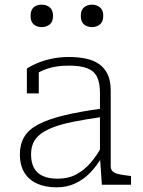

<svg xmlns="http://www.w3.org/2000/svg" viewBox="-20 -791 612 822"><path d="M415 -326V-290Q345 -280 293 -269.5Q241 -259 206.5 -245.5Q172 -232 151.5 -215.5Q131 -199 122 -178Q113 -157 113 -130Q113 -96 125 -73Q137 -50 162.5 -38Q188 -26 227 -26Q272 -26 306 -44Q340 -62 367 -93Q394 -124 415 -163V-116Q393 -79 365 -50.5Q337 -22 301.5 -5.5Q266 11 222 11Q173 11 137.5 -5.5Q102 -22 83.5 -53.5Q65 -85 65 -130Q65 -173 83.5 -204.5Q102 -236 143.5 -258Q185 -280 252 -296.5Q319 -313 415 -326ZM416 0 408 -119V-122V-393Q408 -437 395 -462.5Q382 -488 353 -499Q324 -510 275 -510Q221 -510 183 -497Q145 -484 122 -466Q119 -471 119.5 -476.5Q120 -482 123.5 -487.5Q127 -493 133 -496.5Q139 -500 146 -499V-391H95V-497Q110 -508 136.5 -519.5Q163 -531 198.5 -539Q234 -547 275 -547Q315 -547 348 -540Q381 -533 404.5 -516.5Q428 -500 441 -472.5Q454 -445 454 -405V-79Q454 -64 464 -56Q474 -48 492 -44.5Q510 -41 536 -38L541 -37V0ZM207 -723Q207 -698 193 -686.5Q179 -675 158 -675Q138 -675 124.5 -686.5Q111 -698 111 -723Q111 -748 124 -759.5Q137 -771 158 -771Q179 -771 193 -759.5Q207 -748 207 -723ZM422 -723Q422 -698 408 -686.5Q394 -675 374 -675Q353 -675 339.5 -686.5Q326 -698 326 -723Q326 -748 339.5 -759.5Q353 -771 374 -771Q394 -771 408 -759.5Q422 -748 422 -723Z"/></svg>

Font: Roboto Serif Thin
Style: Regular
Weight: 250
Designer: Greg Gazdowicz
Foundry: Commercial Type
Version: Version 1.004